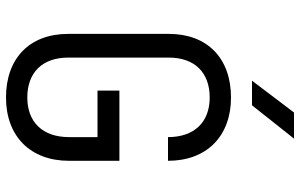

<svg xmlns="http://www.w3.org/2000/svg" viewBox="-200 -790 1000 640"><g transform="rotate(90 300.0 -470.0)"><path d="M331 -810 442 -950H355L249 -810ZM305 10C434 10 516 -71 516 -200V-368H282V-295H437V-200C437 -112 387 -61 305 -61C222 -61 172 -111 172 -197V-533C172 -619 222 -669 305 -669C387 -669 437 -618 437 -530H516C516 -659 434 -740 305 -740C174 -740 93 -661 93 -533V-197C93 -69 174 10 305 10Z"/></g></svg>

Font: Tekne LDO Light
Style: Regular
Weight: 300
Monospace: yes
Designer: Alessio Laiso, Mario Rullo, Paolo Rosset
Foundry: Alessio Laiso
Version: Version 1.000;hotconv 1.0.109;makeotfexe 2.5.65596